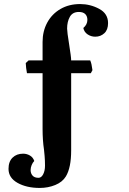

<svg xmlns="http://www.w3.org/2000/svg" viewBox="-20 -729 637 947"><path d="M22 104Q22 68 42 48.5Q62 29 94 29Q112 29 127.5 38Q143 47 149 65Q141 73 136 85.5Q131 98 131 110Q131 126 140.5 137Q150 148 170 148Q184 148 193 130.5Q202 113 202 88Q202 63 200 40Q198 17 197 9Q190 -37 190 -93V-368H113Q108 -394 107 -418L121 -431H190V-522Q190 -575 213 -617.5Q236 -660 278 -684.5Q320 -709 375 -709Q425 -709 469 -685.5Q513 -662 513 -615Q513 -582 494.5 -565Q476 -548 450 -548Q429 -548 412 -559.5Q395 -571 391 -591Q411 -608 411 -631Q411 -649 400.5 -659.5Q390 -670 369 -670Q338 -670 324.5 -646Q311 -622 311 -588Q311 -572 321 -510Q331 -448 331 -431H425Q432 -416 436 -383L428 -368H331V13Q331 98 305 141Q288 169 252.5 183.5Q217 198 176 198Q111 198 66.5 173Q22 148 22 104Z"/></svg>

Font: Caladea
Style: Bold
Weight: 700
Designer: Carolina Giovagnoli and Andres Torresi
Foundry: Carolina Giovagnoli & Andres Torresi
Version: Version 1.001